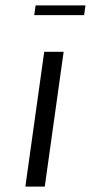

<svg xmlns="http://www.w3.org/2000/svg" viewBox="-20 -692 337 712"><path d="M292 -636H107L112 -672H297ZM146 0H74L144 -500H216Z"/></svg>

Font: Arsenal
Style: Italic
Weight: 400
Italic angle: -9.10001°
Designer: Andrij Shevchenko
Foundry: Stairsfor
Version: Version 2.001;PS 002.001;hotconv 1.0.88;makeotf.lib2.5.64775